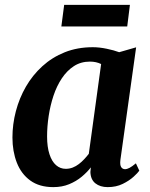

<svg xmlns="http://www.w3.org/2000/svg" viewBox="-20 -757 616 787"><path d="M473.5 -101.5Q471 -80.5 476.8 -72Q482.5 -63.5 492.5 -63.5Q500.5 -63.5 511 -69Q521.5 -74.5 537 -87.5L551 -57.5Q545.5 -49 527.8 -32.8Q510 -16.5 483 -3.2Q456 10 421.5 10Q390.5 10 371 -5.5Q351.5 -21 350.5 -52L352.5 -71Q337 -51 314.8 -32.5Q292.5 -14 263.5 -2Q234.5 10 198.5 10Q141.5 10 104.2 -17Q67 -44 49 -90.2Q31 -136.5 31 -193.5Q31 -247.5 45 -301Q59 -354.5 86.2 -401.8Q113.5 -449 153.5 -485.5Q193.5 -522 245.5 -542.8Q297.5 -563.5 360.5 -563.5Q387 -563.5 417.2 -557.2Q447.5 -551 468.5 -543L538 -563ZM394.5 -494.5Q384.5 -499.5 373 -502Q361.5 -504.5 348.5 -504.5Q311.5 -504.5 283 -486Q254.5 -467.5 233.5 -436Q212.5 -404.5 199.2 -364.5Q186 -324.5 179.5 -281.5Q173 -238.5 173 -197.5Q173 -154.5 182.8 -124.8Q192.5 -95 209.8 -80Q227 -65 249.5 -65Q264.5 -65 278 -70.2Q291.5 -75.5 303.2 -84.5Q315 -93.5 325.2 -104.5Q335.5 -115.5 344 -126.5ZM243 -737H512.5L501.5 -648.5H231.5Z"/></svg>

Font: Merriweather 28pt
Style: Bold Italic
Weight: 700
Italic angle: -7.8°
Version: Version 2.101